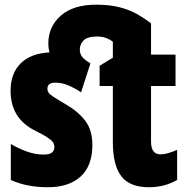

<svg xmlns="http://www.w3.org/2000/svg" viewBox="-20 -785 790 815"><path d="M183.1 9.8Q142.6 9.8 103.5 2.9Q64.5 -3.9 25.9 -21V-173.8Q56.2 -155.8 92.5 -142.3Q128.9 -128.9 166 -128.9Q210.9 -128.9 210.9 -161.1Q210.9 -170.4 206.3 -179Q201.7 -187.5 184.1 -199.7Q166.5 -211.9 127.9 -231Q24.9 -282.7 24.9 -399.9Q24.9 -473.6 67.9 -516.1Q110.8 -558.6 189.9 -562.5Q185.1 -582.5 185.1 -600.1Q185.1 -671.9 238 -718.5Q291 -765.1 388.2 -765.1Q448.2 -765.1 491.5 -753.2Q534.7 -741.2 565.9 -722.9Q597.2 -704.6 621.1 -686V-553.2H725.1V-419.9H621.1V-184.1Q621.1 -129.9 661.1 -129.9Q676.3 -129.9 694.1 -135Q711.9 -140.1 731.9 -148.9V-21Q705.1 -5.9 675.5 2Q646 9.8 611.8 9.8Q530.3 9.8 494.6 -37.4Q459 -84.5 459 -182.1V-419.9H402.8V-505.9L459 -540V-607.9Q449.7 -615.7 432.9 -622.8Q416 -629.9 392.1 -629.9Q350.6 -629.9 334.7 -613.3Q318.8 -596.7 318.8 -575.2Q318.8 -556.2 329.1 -543.2Q339.4 -530.3 363.8 -516.1L324.2 -393.1Q299.3 -409.7 271.5 -421.9Q243.7 -434.1 214.8 -434.1Q181.2 -434.1 181.2 -408.2Q181.2 -399.4 185.8 -392.1Q190.4 -384.8 207.3 -373.8Q224.1 -362.8 259.8 -341.8Q309.6 -313.5 340.8 -273.7Q372.1 -233.9 372.1 -169.9Q372.1 -80.6 322 -35.4Q272 9.8 183.1 9.8Z"/></svg>

Font: Open Sans Condensed ExtraBold
Style: Regular
Weight: 800
Width: 3
Designer: Monotype Design Team
Foundry: Monotype Imaging Inc.
Version: Version 3.000; ttfautohint (v1.8.4)